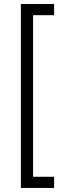

<svg xmlns="http://www.w3.org/2000/svg" viewBox="-20 -764 316 955"><path d="M249 170.9V115.2H144.5V-688.5H249V-744.1H84V170.9Z"/></svg>

Font: Yaldevi Colombo
Style: Regular
Weight: 400
Designer: Sol Matas, Denzil Rajitha, Kosala Senevirathne and Pathum Egodawatta
Foundry: Mooniak
Version: Version 1.020 ; ttfautohint (v1.6)